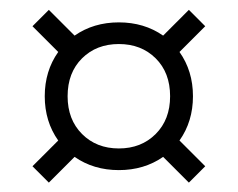

<svg xmlns="http://www.w3.org/2000/svg" viewBox="-20 -456 494 399"><path d="M47.5 -110.5 101 -164Q73 -203.5 73 -256Q73 -308.5 101 -348L47.5 -401.5L81.5 -435.5L135 -382Q174.5 -409.5 227 -409.5Q279.5 -409.5 319 -382L372.5 -435.5L406.5 -401.5L353 -348Q381 -308.5 381 -256Q381 -203.5 353 -164L406.5 -110.5L372.5 -76.5L319 -130Q279.5 -102.5 227 -102.5Q174.5 -102.5 135 -130L81.5 -76.5ZM227 -147.5Q273.5 -147.5 303.5 -177.5Q333.5 -207.5 333.5 -256Q333.5 -305 303.5 -334.8Q273.5 -364.5 227 -364.5Q180.5 -364.5 150.5 -334.8Q120.5 -305 120.5 -256Q120.5 -207.5 150.5 -177.5Q180.5 -147.5 227 -147.5Z"/></svg>

Font: Newsreader Display ExtraBold
Style: Regular
Weight: 800
Designer: Hugues Gentile
Foundry: Production Type
Version: Version 1.001